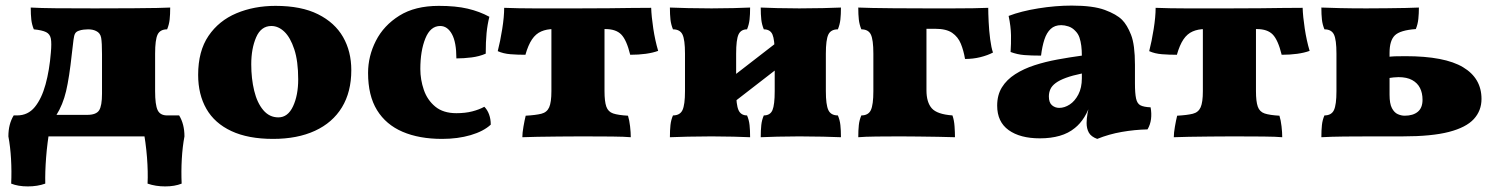

<svg xmlns="http://www.w3.org/2000/svg" viewBox="-20 -488 5351 687"><path d="M41 0V-75H131L141 -77H292Q324 -77 334.5 -93Q345 -109 345 -153V-294Q345 -335 342 -352.5Q339 -370 324 -377Q318 -380 311 -381.5Q304 -383 295 -383Q289 -383 279.5 -382Q270 -381 262 -378Q253 -375 249 -368.5Q245 -362 243 -345.5Q241 -329 237 -295Q228 -211 216.5 -162Q205 -113 181 -75H41Q80 -75 104.5 -105Q129 -135 143 -186Q157 -237 162 -300Q165 -333 162 -349.5Q159 -366 145 -373Q131 -380 101 -383Q94 -400 92 -418Q90 -436 90 -461Q125 -459 180.5 -458.5Q236 -458 320 -458Q404 -458 457.5 -458.5Q511 -459 542 -459.5Q573 -460 589 -461Q589 -436 587 -418Q585 -400 578 -383Q553 -383 544 -364.5Q535 -346 535 -296V-162Q535 -113 544 -94Q553 -75 578 -75V0ZM508 169Q510 128 506 75.5Q502 23 491 -35V-75H621Q640 -44 640 0Q633 37 630.5 81Q628 125 630 169Q605 179 571 179Q537 179 508 169ZM142 169Q114 179 79.5 179Q45 179 20 169Q22 125 19.5 81Q17 37 10 0Q10 -44 29 -75H159V-35Q149 23 145 75.5Q141 128 142 169Z M957 9Q868 9 808 -19Q748 -47 718.5 -98.5Q689 -150 689 -220Q689 -305 726 -359.5Q763 -414 826 -440.5Q889 -467 966 -467Q1058 -467 1118 -437Q1178 -407 1207.5 -355.5Q1237 -304 1237 -237Q1237 -159 1203.5 -104Q1170 -49 1107 -20Q1044 9 957 9ZM976 -68Q1010 -68 1028.5 -107.5Q1047 -147 1047 -204Q1047 -269 1033 -311.5Q1019 -354 997.5 -374.5Q976 -395 951 -395Q914 -395 896.5 -354.5Q879 -314 879 -258Q879 -207 889.5 -163.5Q900 -120 922 -94Q944 -68 976 -68Z M1736 -42Q1710 -18 1664 -4.5Q1618 9 1562 9Q1480 9 1420.5 -16.5Q1361 -42 1329 -94Q1297 -146 1297 -227Q1297 -287 1325 -342Q1353 -397 1409 -432Q1465 -467 1550 -467Q1611 -467 1653.5 -457Q1696 -447 1731 -428Q1724 -400 1721 -369.5Q1718 -339 1718 -296Q1695 -286 1667 -282.5Q1639 -279 1613 -279Q1613 -337 1597 -366Q1581 -395 1555 -395Q1520 -395 1502 -350.5Q1484 -306 1484 -241Q1484 -203 1496.5 -166.5Q1509 -130 1537.5 -106.5Q1566 -83 1613 -83Q1645 -83 1670 -89.5Q1695 -96 1713 -106Q1724 -95 1730 -78.5Q1736 -62 1736 -42Z M1849 3Q1849 -12 1853 -35Q1857 -58 1861 -74Q1897 -76 1917 -81Q1937 -86 1945 -104Q1953 -122 1953 -162V-401H2143V-162Q2143 -125 2149.5 -106.5Q2156 -88 2174 -82Q2192 -76 2227 -74Q2232 -58 2234.5 -36Q2237 -14 2237 3Q2216 1 2169.5 0.5Q2123 0 2062 0Q2022 0 1980 0.5Q1938 1 1903 1.5Q1868 2 1849 3ZM1860 -292Q1832 -292 1806.5 -294Q1781 -296 1761 -305Q1770 -340 1777 -384Q1784 -428 1784 -460Q1812 -459 1837 -458.5Q1862 -458 1890.5 -458Q1919 -458 1957.5 -458Q1996 -458 2051 -458Q2114 -458 2158 -458.5Q2202 -459 2237.5 -459.5Q2273 -460 2310 -460Q2311 -429 2317.5 -386Q2324 -343 2335 -306Q2316 -299 2290.5 -295.5Q2265 -292 2235 -292Q2222 -345 2203 -364.5Q2184 -384 2146 -384H1961Q1936 -384 1916.5 -375.5Q1897 -367 1883.5 -347Q1870 -327 1860 -292Z M2702 3Q2702 -22 2704 -40.5Q2706 -59 2713 -75Q2736 -75 2744 -94Q2752 -113 2752 -162V-296Q2752 -346 2744 -364.5Q2736 -383 2713 -383Q2706 -400 2704 -418Q2702 -436 2702 -461Q2723 -460 2761.5 -459Q2800 -458 2840 -458Q2883 -458 2925 -459Q2967 -460 2989 -461Q2989 -436 2987 -418Q2985 -400 2978 -383Q2953 -383 2944 -364.5Q2935 -346 2935 -296V-162Q2935 -113 2944 -94Q2953 -75 2978 -75Q2985 -59 2987 -40.5Q2989 -22 2989 3Q2967 2 2925 1Q2883 0 2840 0Q2800 0 2761.5 1Q2723 2 2702 3ZM2377 3Q2377 -22 2379 -40.5Q2381 -59 2388 -75Q2413 -75 2422 -94Q2431 -113 2431 -162V-296Q2431 -346 2422 -364.5Q2413 -383 2388 -383Q2381 -400 2379 -418Q2377 -436 2377 -461Q2400 -460 2441.5 -459Q2483 -458 2526 -458Q2566 -458 2604.5 -459Q2643 -460 2664 -461Q2664 -436 2662 -418Q2660 -400 2653 -383Q2631 -383 2622.5 -364.5Q2614 -346 2614 -296V-162Q2614 -113 2622.5 -94Q2631 -75 2653 -75Q2660 -59 2662 -40.5Q2664 -22 2664 3Q2643 2 2604.5 1Q2566 0 2526 0Q2483 0 2441.5 1Q2400 2 2377 3ZM2577 -100V-195L2785 -356V-261Z M3051 3Q3051 -22 3053 -40.5Q3055 -59 3062 -75Q3087 -75 3096 -94Q3105 -113 3105 -162V-296Q3105 -346 3096 -364.5Q3087 -383 3062 -383Q3055 -400 3053 -418Q3051 -436 3051 -461Q3071 -460 3101 -459.5Q3131 -459 3177.5 -458.5Q3224 -458 3295 -458V-165Q3295 -122 3314 -100.5Q3333 -79 3388 -75Q3394 -58 3395.5 -36Q3397 -14 3397 3Q3372 2 3336.5 1.5Q3301 1 3265 0.5Q3229 0 3200 0Q3157 0 3115.5 0.5Q3074 1 3051 3ZM3433 -277Q3428 -307 3418 -331.5Q3408 -356 3387 -370.5Q3366 -385 3326 -385H3255L3285 -458Q3349 -458 3390.5 -458Q3432 -458 3461 -458.5Q3490 -459 3516 -460Q3516 -442 3517.5 -410Q3519 -378 3523 -347.5Q3527 -317 3533 -300Q3514 -290 3488 -283.5Q3462 -277 3433 -277Z M3906 9Q3884 1 3876 -13.5Q3868 -28 3868 -48Q3868 -63 3871.5 -83.5Q3875 -104 3882 -123L3886 -129Q3875 -93 3860 -69Q3845 -45 3826 -30Q3803 -11 3771.5 -2Q3740 7 3701 7Q3630 7 3589 -22.5Q3548 -52 3548 -110Q3548 -148 3565 -175.5Q3582 -203 3612.5 -222.5Q3643 -242 3681.5 -254.5Q3720 -267 3763.5 -275Q3807 -283 3851 -289Q3851 -308 3849 -324Q3847 -340 3842.5 -353.5Q3838 -367 3828 -377Q3817 -389 3803 -393.5Q3789 -398 3777 -398Q3754 -398 3739.5 -384.5Q3725 -371 3717 -346.5Q3709 -322 3705 -289Q3670 -289 3645 -291Q3620 -293 3596 -302Q3598 -331 3597.5 -362Q3597 -393 3589 -431Q3633 -448 3695 -458Q3757 -468 3815 -468Q3891 -468 3933 -452.5Q3975 -437 3995 -417Q4013 -399 4027 -363.5Q4041 -328 4041 -256V-190Q4041 -154 4045 -135.5Q4049 -117 4061 -111Q4073 -105 4097 -104Q4101 -82 4098.5 -62Q4096 -42 4086 -25Q4040 -24 3994 -16Q3948 -8 3906 9ZM3770 -102Q3789 -102 3807.5 -114Q3826 -126 3838.5 -150Q3851 -174 3851 -208V-225Q3817 -218 3794 -209.5Q3771 -201 3757.5 -191Q3744 -181 3738.5 -169Q3733 -157 3733 -143Q3733 -121 3744 -111.5Q3755 -102 3770 -102Z M4180 3Q4180 -12 4184 -35Q4188 -58 4192 -74Q4228 -76 4248 -81Q4268 -86 4276 -104Q4284 -122 4284 -162V-401H4474V-162Q4474 -125 4480.5 -106.5Q4487 -88 4505 -82Q4523 -76 4558 -74Q4563 -58 4565.5 -36Q4568 -14 4568 3Q4547 1 4500.5 0.5Q4454 0 4393 0Q4353 0 4311 0.5Q4269 1 4234 1.5Q4199 2 4180 3ZM4191 -292Q4163 -292 4137.5 -294Q4112 -296 4092 -305Q4101 -340 4108 -384Q4115 -428 4115 -460Q4143 -459 4168 -458.5Q4193 -458 4221.5 -458Q4250 -458 4288.5 -458Q4327 -458 4382 -458Q4445 -458 4489 -458.5Q4533 -459 4568.5 -459.5Q4604 -460 4641 -460Q4642 -429 4648.5 -386Q4655 -343 4666 -306Q4647 -299 4621.5 -295.5Q4596 -292 4566 -292Q4553 -345 4534 -364.5Q4515 -384 4477 -384H4292Q4267 -384 4247.5 -375.5Q4228 -367 4214.5 -347Q4201 -327 4191 -292Z M4708 3Q4708 -22 4710 -40.5Q4712 -59 4719 -75Q4744 -75 4753 -94Q4762 -113 4762 -162V-296Q4762 -346 4753 -364.5Q4744 -383 4719 -383Q4712 -400 4710 -418Q4708 -436 4708 -461Q4731 -460 4774 -459Q4817 -458 4869 -458Q4905 -458 4942 -458.5Q4979 -459 5010 -459.5Q5041 -460 5057 -461Q5057 -440 5055 -420.5Q5053 -401 5046 -384Q4990 -380 4971 -361.5Q4952 -343 4952 -299V-149Q4952 -117 4960.5 -101Q4969 -85 4981.5 -79.5Q4994 -74 5006 -74Q5036 -74 5053 -88Q5070 -102 5070 -131Q5070 -155 5061 -173Q5052 -191 5033 -201.5Q5014 -212 4984 -212Q4977 -212 4966.5 -211Q4956 -210 4944 -208V-284Q4957 -286 4970.5 -286.5Q4984 -287 5009 -287Q5149 -287 5215 -247.5Q5281 -208 5281 -134Q5281 -92 5253.5 -62Q5226 -32 5164.5 -16Q5103 0 4999 0Q4945 0 4891 0Q4837 0 4790 0.5Q4743 1 4708 3Z"/></svg>

Font: Vollkorn Black
Style: Regular
Weight: 900
Designer: Friedrich Althausen
Foundry: Friedrich Althausen
Version: Version 5.000